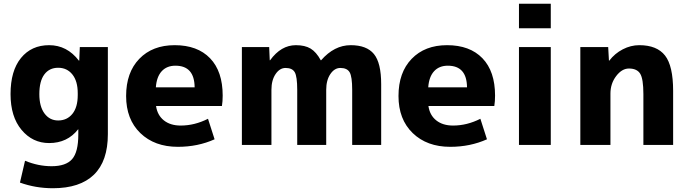

<svg xmlns="http://www.w3.org/2000/svg" viewBox="-20 -770 3657 1020"><path d="M241 -530Q336 -530 399 -448H401L404 -520H553V-57Q553 86 479 158Q405 230 261 230Q169 230 86 200L113 84Q183 113 254 113Q330 113 363 75.5Q396 38 396 -55V-83H395Q338 -10 241 -10Q153 -10 94.5 -80Q36 -150 36 -270Q36 -394 91.5 -462Q147 -530 241 -530ZM189 -270Q189 -204 216.5 -167Q244 -130 289 -130Q336 -130 364.5 -165Q393 -200 393 -265V-275Q393 -339 364.5 -374.5Q336 -410 289 -410Q242 -410 215.5 -374.5Q189 -339 189 -270Z M808 -306H1014Q1013 -421 912 -421Q866 -421 839 -391.5Q812 -362 808 -306ZM809 -207Q816 -158 850.5 -130.5Q885 -103 940 -103Q1014 -103 1085 -139L1120 -30Q1031 10 925 10Q801 10 725.5 -63Q650 -136 650 -260Q650 -385 720 -457.5Q790 -530 908 -530Q1029 -530 1096 -460.5Q1163 -391 1163 -262Q1163 -231 1159 -207Z M1265 -520H1410L1413 -450H1415Q1473 -530 1552 -530Q1600 -530 1630 -512Q1660 -494 1684 -450H1686Q1756 -530 1843 -530Q1928 -530 1966.5 -483Q2005 -436 2005 -323V0H1851V-293Q1851 -363 1837.5 -386Q1824 -409 1788 -409Q1757 -409 1735 -376.5Q1713 -344 1713 -293V0H1559V-293Q1559 -363 1546 -386Q1533 -409 1497 -409Q1466 -409 1444 -376.5Q1422 -344 1422 -293V0H1265Z M2255 -306H2461Q2460 -421 2359 -421Q2313 -421 2286 -391.5Q2259 -362 2255 -306ZM2256 -207Q2263 -158 2297.5 -130.5Q2332 -103 2387 -103Q2461 -103 2532 -139L2567 -30Q2478 10 2372 10Q2248 10 2172.5 -63Q2097 -136 2097 -260Q2097 -385 2167 -457.5Q2237 -530 2355 -530Q2476 -530 2543 -460.5Q2610 -391 2610 -262Q2610 -231 2606 -207Z M2737 -620V-750H2906V-620ZM2737 0V-520H2906V0Z M3063 -520H3211L3215 -448H3217Q3246 -486 3288.5 -508Q3331 -530 3376 -530Q3470 -530 3513 -475Q3556 -420 3556 -287V0H3398V-270Q3398 -351 3381 -378.5Q3364 -406 3321 -406Q3284 -406 3253.5 -366Q3223 -326 3223 -273V0H3063Z"/></svg>

Font: M PLUS 1p ExtraBold
Style: Regular
Weight: 800
Version: Version 1.062